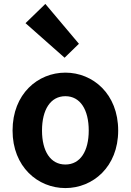

<svg xmlns="http://www.w3.org/2000/svg" viewBox="-20 -944 666 978"><path d="M313 14C453 14 582 -94 582 -279C582 -466 453 -574 313 -574C173 -574 44 -466 44 -279C44 -94 173 14 313 14ZM313 -106C237 -106 194 -174 194 -279C194 -385 237 -454 313 -454C389 -454 432 -385 432 -279C432 -174 389 -106 313 -106ZM309 -650 382 -721 211 -924 110 -826Z"/></svg>

Font: Genne Gothic Bold
Style: Regular
Weight: 700
Designer: Ryoko NISHIZUKA (kana & ideographs); Paul D. Hunt (Latin, Greek & Cyrillic); Wenlong ZHANG (bopomofo); Sandoll Communica
Foundry: Adobe Systems Incorporated
Version: Version 1.004;PS 1.004;hotconv 16.6.51;makeotf.lib2.5.65220